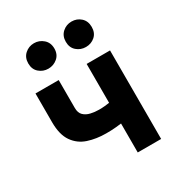

<svg xmlns="http://www.w3.org/2000/svg" viewBox="-178 -871 917 988"><g transform="rotate(-30 280.0 -377.0)"><path d="M352 0V-172Q336 -170 320.5 -168.5Q305 -167 290.5 -166.5Q276 -166 261 -166Q203 -166 154.5 -182Q106 -198 77 -239.5Q48 -281 48 -355V-526H186V-360Q186 -331 201.5 -316Q217 -301 241 -295.5Q265 -290 290 -290Q308 -290 324 -291.5Q340 -293 352 -295V-526H491V0ZM393 -603Q362 -603 339 -623Q316 -643 316 -678Q316 -713 339 -733.5Q362 -754 393 -754Q425 -754 447.5 -733.5Q470 -713 470 -678Q470 -643 447.5 -623Q425 -603 393 -603ZM170 -603Q139 -603 116 -623Q93 -643 93 -678Q93 -713 116 -733.5Q139 -754 170 -754Q201 -754 224.5 -733.5Q248 -713 248 -678Q248 -643 224.5 -623Q201 -603 170 -603Z"/></g></svg>

Font: Ubuntu Sans Mono
Style: Regular
Weight: 400
Monospace: yes
Designer: Dalton Maag Ltd
Foundry: Dalton Maag Ltd
Version: Version 1.006